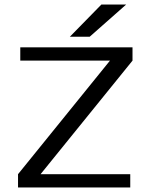

<svg xmlns="http://www.w3.org/2000/svg" viewBox="-20 -832 668 852"><path d="M540 -812 378 -669H290L430 -812ZM568 -622V-563L160 -59H558V0H60V-59L468 -563H70V-622Z"/></svg>

Font: Sarpanch
Style: Regular
Weight: 400
Designer: Manushi Parikh (Devanagari and Latin), Jyotish Sonowal (Devanagari)
Foundry: Indian Type Foundry
Version: Version 2.004;PS 1.0;hotconv 1.0.78;makeotf.lib2.5.61930; tt